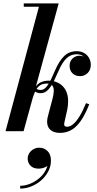

<svg xmlns="http://www.w3.org/2000/svg" viewBox="-20 -770 568 1127"><path d="M12.5 0 208.5 -730.5H119.5V-750H324.5L118.5 0ZM332 10Q296.5 10 276.5 -7Q256.5 -24 256.5 -56.5Q256.5 -64.5 258.2 -74.5Q260 -84.5 262.5 -92.5L276 -144Q281 -164 287.5 -187.2Q294 -210.5 295.5 -231.5Q297 -252.5 288.5 -266Q280 -279.5 255.5 -279.5Q226 -279.5 209.8 -265.2Q193.5 -251 185 -230.2Q176.5 -209.5 170.5 -190H159Q170 -234 186 -257Q202 -280 222 -288.2Q242 -296.5 265 -296.5Q293 -296.5 317 -285.8Q341 -275 357 -254Q373 -233 378 -201.5Q383 -170 375 -127.5L358 -51.5Q357.5 -49 357 -45.5Q356.5 -42 356.5 -40.5Q356.5 -26 373.5 -26Q390 -26 407.8 -39.8Q425.5 -53.5 444.8 -83.8Q464 -114 485 -164.5L504 -158Q471 -73 430.2 -31.5Q389.5 10 332 10ZM219 -223Q208 -223 197.8 -226.5Q187.5 -230 181 -235.5L188.5 -254.5Q194 -248 201.2 -245Q208.5 -242 219 -242Q237 -242 251.5 -259Q266 -276 279 -303Q292 -330 305 -360.5Q327 -411.5 356.2 -440.5Q385.5 -469.5 430.5 -469.5Q455 -469.5 473.5 -459Q492 -448.5 502.5 -430.2Q513 -412 513 -389.5Q513 -359.5 494.2 -341.2Q475.5 -323 450 -323Q423.5 -323 406 -339.2Q388.5 -355.5 388.5 -384.5Q388.5 -409.5 405.5 -426.2Q422.5 -443 446.5 -443Q459.5 -443 474.8 -436.8Q490 -430.5 501 -418.5Q512 -406.5 512 -389.5H493Q493 -406.5 485.5 -420.5Q478 -434.5 464 -443Q450 -451.5 429.5 -451.5Q395 -451.5 370 -427.2Q345 -403 325 -356.5Q311 -324 296 -293.2Q281 -262.5 262.2 -242.8Q243.5 -223 219 -223ZM98.5 337V320.5Q127.5 320.5 157 308.5Q186.5 296.5 211 275.5Q235.5 254.5 249.5 226.5Q263.5 198.5 262 166.5H278Q278 183.5 267 195.5Q256 207.5 240 213.8Q224 220 208 220Q176 220 159.2 202.8Q142.5 185.5 142.5 160.5Q142.5 144 151.5 129.5Q160.5 115 176 106Q191.5 97 210.5 97Q239 97 259 116.5Q279 136 279 172.5Q279 206.5 263.2 236.2Q247.5 266 221.5 288.8Q195.5 311.5 163.5 324.2Q131.5 337 98.5 337Z"/></svg>

Font: Bodoni Moda 11pt SemiBold
Style: Italic
Weight: 600
Italic angle: -13°
Designer: Owen Earl
Foundry: indestructible type
Version: Version 2.004